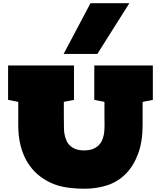

<svg xmlns="http://www.w3.org/2000/svg" viewBox="-20 -1153 992 1182"><path d="M579.1 -820.8H371.6L537.1 -1133.3H776.4ZM858.4 -525.9Q857.9 -510.3 857.9 -495.4Q857.9 -480.5 857.9 -466.3V-383.8Q857.9 -280.3 829.8 -205.3Q801.8 -130.4 753.2 -81.8Q704.6 -33.2 639.6 -12.2Q574.7 8.8 501.5 8.8Q444.3 8.8 391.8 1.2Q339.4 -6.3 293.9 -27.1Q248.5 -47.9 211.4 -79.8Q174.3 -111.8 147.7 -156Q121.1 -200.2 106.7 -256.8Q92.3 -313.5 92.3 -383.8V-525.9L29.8 -538.1V-750H435.5V-538.1L373 -525.9V-462.9Q373 -450.7 373 -438.2Q373 -425.8 373.3 -415Q373.5 -404.3 373.5 -396Q373.5 -387.7 373.5 -383.8Q373.5 -371.6 374 -355.5Q374.5 -339.4 378.2 -322Q381.8 -304.7 389.2 -287.6Q396.5 -270.5 410.4 -257.1Q424.3 -243.7 445.6 -235.4Q466.8 -227.1 498 -227.1Q529.3 -227.1 550.5 -235.4Q571.8 -243.7 585.9 -257.1Q600.1 -270.5 607.7 -287.6Q615.2 -304.7 618.7 -322Q622.1 -339.4 622.8 -355.5Q623.5 -371.6 623.5 -383.8Q623.5 -387.7 623.5 -396Q623.5 -404.3 623.3 -415Q623 -425.8 623 -438.2Q623 -450.7 623 -462.9V-525.9L560.5 -538.1V-750H920.9V-538.1Z"/></svg>

Font: Holtwood One SC
Style: Regular
Weight: 400
Version: Version 1.000